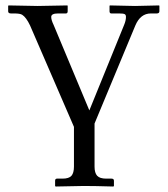

<svg xmlns="http://www.w3.org/2000/svg" viewBox="-20 -451 614 701"><path d="M250 157.2V12.2L89.8 -357.9Q75.7 -387.7 61 -397Q53.2 -401.9 32.2 -401.9H20Q10.3 -401.9 9.8 -409.2V-429.2L11.2 -431.2Q104 -429.2 117.2 -429.2Q117.2 -429.2 226.1 -431.2L227.1 -429.2V-410.2Q227.1 -402.3 221.2 -401.9H191.9Q167 -401.9 167 -389.2Q167 -377.9 175.8 -359.9L306.2 -47.9L433.1 -359.9Q439.9 -376 439.9 -389.2Q439.9 -397 435.1 -399.4Q430.2 -401.9 415 -401.9H386.2Q380.4 -401.9 379.9 -409.2V-429.2L380.9 -431.2Q460 -429.2 473.1 -429.2L561 -431.2L562 -429.2V-410.2Q562 -402.3 553.2 -401.9H530.8Q492.7 -401.9 474.1 -357.9L325.2 0V157.2Q325.2 180.2 334.7 190.7Q344.2 201.2 368.2 201.2H387.2Q396 201.2 396 209V228L394 230Q325.2 228 286.1 228L183.1 230L181.2 228V209Q181.2 201.2 188 201.2H208Q231.9 201.2 241 190.7Q250 180.2 250 157.2Z"/></svg>

Font: Biolilbert
Style: Regular
Weight: 400
Designer: Philipp H. Poll
Foundry: Philipp H. Poll
Version: Version 1.1.0